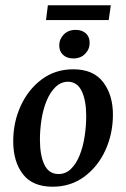

<svg xmlns="http://www.w3.org/2000/svg" viewBox="-20 -693 476 726"><path d="M179 13Q103 13 66.5 -34.5Q30 -82 30 -159Q30 -231 58.5 -293Q87 -355 138 -393Q189 -431 257 -431Q333 -431 370 -382.5Q407 -334 407 -260Q407 -188 379 -126Q351 -64 299.5 -25.5Q248 13 179 13ZM199 -35Q227 -34 247.5 -53.5Q268 -73 281 -105.5Q294 -138 300 -177Q306 -216 306 -254Q306 -312 289.5 -347.5Q273 -383 238 -384Q211 -384 190.5 -364.5Q170 -345 156.5 -312.5Q143 -280 137 -241.5Q131 -203 131 -165Q131 -106 147.5 -71Q164 -36 199 -35ZM154 -617 161 -673H399L391 -617ZM257 -472Q233 -472 218.5 -485.5Q204 -499 204 -521Q204 -545 221 -562.5Q238 -580 266 -580Q290 -580 304.5 -567Q319 -554 319 -531Q319 -507 302 -489.5Q285 -472 257 -472Z"/></svg>

Font: Yrsa Medium
Style: Italic
Weight: 500
Italic angle: -7.10001°
Designer: Anna Giedrys (Yrsa+Rasa design), David Brezina (Yrsa art-direction, Rasa art-direction, design)
Foundry: Rosetta Type Foundry
Version: Version 2.004